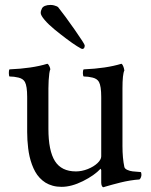

<svg xmlns="http://www.w3.org/2000/svg" viewBox="-20 -761 623 790"><path d="M19 -475.6Q112.3 -479.5 174.3 -498.5Q178.2 -498.5 182.6 -489.7Q187 -481 187 -475.6Q184.6 -471.2 182.9 -459Q181.2 -446.8 180.2 -430.4Q179.2 -414.1 179.2 -397.5V-349.1V-231Q179.2 -140.6 206.1 -98.1Q232.9 -55.7 292.5 -55.7Q316.4 -55.7 341.1 -65.4Q365.7 -75.2 381.1 -89.8Q396.5 -104.5 396.5 -117.7V-362.3Q396.5 -406.7 387.2 -423.8Q379.9 -437 361.1 -441.7Q342.3 -446.3 324.2 -446.3Q321.3 -449.2 321 -460.2Q320.8 -471.2 324.2 -475.6Q417 -479.5 479 -498.5Q481.9 -498.5 484.9 -492.9Q487.8 -487.3 489.7 -480.7Q491.7 -474.1 491.7 -471.2Q483.9 -455.6 483.9 -397.5V-345.7V-159.7Q483.9 -110.8 491.7 -73.7Q493.7 -66.4 504.2 -61.8Q514.6 -57.1 525.9 -55.9Q537.1 -54.7 547.6 -54Q558.1 -53.2 558.6 -53.2Q562 -51.8 562 -41Q562 -39.1 561 -35.2Q560.1 -31.2 557.6 -26.9Q555.2 -22.5 552.7 -22.5Q536.1 -21.5 515.1 -18.1Q494.1 -14.6 475.6 -10Q457 -5.4 441.2 -1Q425.3 3.4 415.5 6.3Q405.8 9.3 405.8 9.3Q401.4 9.3 398.9 3.4Q396.5 -2.4 396.5 -9.3V-61L394 -66.9Q368.2 -39.1 321 -15.6Q273.9 7.8 233.4 7.8Q213.9 7.8 197 3.2Q180.2 -1.5 167.2 -9.5Q154.3 -17.6 143.3 -29.3Q132.3 -41 124.8 -54.7Q117.2 -68.4 111.3 -84.5Q105.5 -100.6 101.8 -116.7Q98.1 -132.8 95.9 -150.9Q93.8 -168.9 92.8 -184.8Q91.8 -200.7 91.8 -217.3V-362.3Q91.8 -406.7 82.5 -423.8Q75.2 -437 56.4 -441.7Q37.6 -446.3 19 -446.3Q16.6 -449.2 16.4 -460.2Q16.1 -471.2 19 -475.6ZM147.5 -708Q147.5 -711.9 148.4 -715.8Q149.4 -719.7 152.6 -726.3Q155.8 -732.9 165 -736.8Q174.3 -740.7 188 -740.7Q195.3 -740.7 202.6 -738.8Q210 -736.8 213.9 -734.9Q217.8 -732.9 218.8 -731.9Q246.1 -697.8 287.4 -638.7Q328.6 -579.6 328.6 -574.2Q328.6 -559.6 318.4 -559.6Q314.9 -559.6 296.4 -571.3Q277.8 -583 253.2 -601.6Q228.5 -620.1 204.3 -639.9Q180.2 -659.7 163.8 -678.7Q147.5 -697.8 147.5 -708Z"/></svg>

Font: Crimson
Style: Regular
Weight: 400
Version: Version 0.8